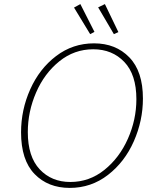

<svg xmlns="http://www.w3.org/2000/svg" viewBox="-20 -912 774 939"><path d="M83 -265Q83 -375 128 -475.5Q173 -576 254.5 -638Q336 -700 440 -700Q546 -700 612.5 -631.5Q679 -563 679 -430Q679 -322 634.5 -221Q590 -120 508 -56.5Q426 7 321 7Q215 7 149 -61Q83 -129 83 -265ZM647 -427Q647 -547 588 -609Q529 -671 436 -671Q343 -671 270 -612Q197 -553 156.5 -459.5Q116 -366 116 -266Q116 -146 174 -84Q232 -22 324 -22Q417 -22 490.5 -81Q564 -140 605.5 -233.5Q647 -327 647 -427ZM442 -756 421 -745 342 -875 373 -892ZM559 -755 537 -745 460 -876 493 -892Z"/></svg>

Font: Bitter Pro ExtraLight
Style: Italic
Weight: 275
Italic angle: -9°
Designer: Sol Matas, and Bitter project Authors
Foundry: Sol Matas
Version: Version 1.010